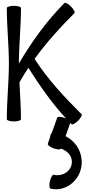

<svg xmlns="http://www.w3.org/2000/svg" viewBox="-20 -858 649 1382"><path d="M392 -11 352 100C346 104 342 116 340 132L324 177C321 186 340 200 366 210C392 219 416 220 419 212C462 227 495 258 497 302C501 368 435 416 366 400C358 398 346 419 339 446C333 474 335 498 344 500C464 527 575 425 568 298C564 220 517 155 452 122L486 27C489 30 492 33 495 36C501 42 522 31 542 11C562 -9 573 -30 567 -36C443 -159 323 -288 229 -434C314 -552 413 -661 516 -764C522 -770 511 -791 491 -811C471 -831 450 -842 444 -836C315 -707 209 -558 116 -401C116 -533 131 -667 131 -800C131 -809 108 -816 80 -816C52 -816 29 -809 29 -800C29 -667 44 -533 44 -400C44 -267 29 -133 29 0C29 9 52 16 80 16C108 16 131 9 131 0C131 -88 124 -177 120 -265C140 -301 162 -336 184 -370C266 -242 352 -116 456 -5C452 -6 449 -8 446 -9C419 -19 395 -20 392 -11Z"/></svg>

Font: Nupuram Medium
Style: Regular
Weight: 500
Designer: Santhosh Thottingal (santhosh.thottingal@gmail.com)
Foundry: SMC
Version: Version 1.000